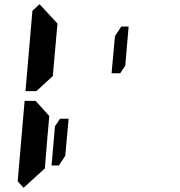

<svg xmlns="http://www.w3.org/2000/svg" viewBox="-20 -956 856 912"><path d="M556 -830H591L575 -644L551 -608H510L526 -784ZM156 -526 153 -523H101L134 -905L168 -936L253 -844L240 -698L232 -608L231 -595ZM205 -302 193 -156 92 -64 64 -95 97 -477H149L158 -467L214 -405L213 -392ZM265 -392H306L290 -216L260 -170H225L241 -356Z"/></svg>

Font: DSEG14 Classic Mini
Style: Bold Italic
Weight: 700
Italic angle: -5°
Designer: Keshikan(Twitter:@keshinomi_88pro)
Version: Version 0.46